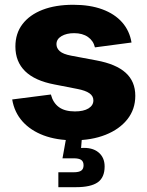

<svg xmlns="http://www.w3.org/2000/svg" viewBox="-20 -568 608 792"><path d="M284.2 10.7Q213.9 10.7 159.9 -9.5Q106 -29.8 72.5 -67.4Q39.1 -105 30.3 -157.7L189.9 -178.2Q198.7 -144 222.9 -126.2Q247.1 -108.4 289.1 -108.4Q324.7 -108.4 345 -120.8Q365.2 -133.3 365.2 -153.8Q365.2 -171.9 348.9 -183.3Q332.5 -194.8 298.8 -201.2L204.1 -219.7Q124 -234.9 83.7 -274.2Q43.5 -313.5 43.5 -376Q43.5 -430.2 72.8 -468.5Q102.1 -506.8 155.5 -527.6Q209 -548.3 282.2 -548.3Q351.1 -548.3 402.1 -529.5Q453.1 -510.7 483.9 -475.8Q514.6 -440.9 522.5 -392.6L371.6 -372.6Q365.2 -399.9 342.8 -415.5Q320.3 -431.2 285.6 -431.2Q254.4 -431.2 233.6 -418.9Q212.9 -406.7 212.9 -385.7Q212.9 -369.1 226.6 -356.9Q240.2 -344.7 273.4 -338.4L377.9 -318.8Q459 -303.7 498.5 -267.8Q538.1 -231.9 538.1 -172.9Q538.1 -117.2 505.4 -75.9Q472.7 -34.7 415.5 -12Q358.4 10.7 284.2 10.7ZM220.7 204.1V142.6H283.7Q305.7 142.6 315.2 135.7Q324.7 128.9 324.7 113.8Q324.7 98.6 315.2 91.8Q305.7 85 283.7 85H237.8L256.8 -20.5H317.9V0L314.5 42.5Q359.9 39.1 385.7 60.1Q411.6 81.1 411.6 118.7Q411.6 164.1 383.1 184.1Q354.5 204.1 293.5 204.1Z"/></svg>

Font: Inter 17pt ExtraBold
Style: Regular
Weight: 800
Version: Version 4.001;git-66647c0bb